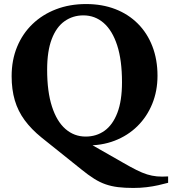

<svg xmlns="http://www.w3.org/2000/svg" viewBox="-20 -718 851 949"><path d="M381 118.5 185 -38.5Q135 -79 102 -123.8Q69 -168.5 53.2 -222Q37.5 -275.5 37.5 -341.5Q37.5 -421 64.5 -486.5Q91.5 -552 140.8 -599.2Q190 -646.5 257.2 -672.2Q324.5 -698 405.5 -698Q485 -698 549.8 -673Q614.5 -648 661.2 -601.2Q708 -554.5 733.2 -489Q758.5 -423.5 758.5 -343.5Q758.5 -268.5 732.5 -204.8Q706.5 -141 659 -94.2Q611.5 -47.5 546.5 -22.5Q481.5 2.5 403.5 0.5L392.5 -25.5L588 86Q626 108 654.5 122.2Q683 136.5 707 144Q731 151.5 755.8 153.8Q780.5 156 811 154V185.5Q789 191.5 762.2 197.5Q735.5 203.5 704.8 207.2Q674 211 639 211Q596.5 211 563.8 207Q531 203 502.5 193.2Q474 183.5 445 165.2Q416 147 381 118.5ZM403.5 -43Q456.5 -43 496.8 -71.8Q537 -100.5 560 -160Q583 -219.5 583 -311.5Q583 -420.5 559.2 -493.8Q535.5 -567 492.5 -604.5Q449.5 -642 392 -642Q340 -642 299.2 -613.2Q258.5 -584.5 235.8 -525Q213 -465.5 213 -373.5Q213 -265 236.8 -191.5Q260.5 -118 303.5 -80.5Q346.5 -43 403.5 -43Z"/></svg>

Font: Newsreader 36pt
Style: Bold
Weight: 700
Designer: Hugues Gentile
Foundry: Production Type
Version: Version 1.003